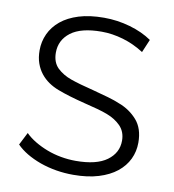

<svg xmlns="http://www.w3.org/2000/svg" viewBox="-80 -777 776 854"><g transform="rotate(10 307.5 -350.0)"><path d="M47 -85 76 -142Q95 -123 121 -107.5Q147 -92 177 -80.5Q207 -69 240.5 -63Q274 -57 307 -57Q401 -57 448 -91.5Q495 -126 495 -181Q495 -222 469 -248Q457 -260 442 -269.5Q427 -279 407.5 -286.5Q388 -294 362.5 -301Q337 -308 304 -316Q264 -326 232.5 -335.5Q201 -345 178 -354Q154 -363 133.5 -377Q113 -391 97.5 -410.5Q82 -430 73 -455.5Q64 -481 64 -514Q64 -553 80 -588Q96 -623 128 -649.5Q160 -676 208.5 -691Q257 -706 322 -706Q382 -706 439.5 -689.5Q497 -673 539 -644L514 -585Q469 -614 419.5 -628.5Q370 -643 322 -643Q229 -643 183 -608Q137 -573 137 -516Q137 -473 162 -448Q188 -423 226.5 -409.5Q265 -396 330 -380Q368 -370 399.5 -361Q431 -352 454 -342Q502 -324 535 -286.5Q568 -249 568 -185Q568 -145 551.5 -110.5Q535 -76 502.5 -50Q470 -24 421 -9Q372 6 307 6Q228 6 157 -19Q86 -45 47 -85Z"/></g></svg>

Font: CMG Sans
Style: Regular
Weight: 400
Designer: Julieta Ulanovsky
Foundry: Julieta Ulanovsky
Version: Version 7.200